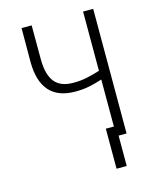

<svg xmlns="http://www.w3.org/2000/svg" viewBox="-129 -798 857 1058"><g transform="rotate(-15 300.0 -269.0)"><path d="M505.9 -710.9V0H448.2V-323.2Q412.1 -311.5 375.7 -303.7Q339.4 -295.9 294.4 -295.9Q195.8 -295.9 146.7 -351.3Q97.7 -406.7 96.7 -514.2L97.2 -710.9H154.8L155.3 -514.2Q155.8 -430.2 189 -387.9Q222.2 -345.7 294.9 -345.7Q336.4 -345.2 373.8 -353.3Q411.1 -361.3 448.2 -373V-710.9ZM460.4 173.3H402.3V-55.2H460.4Z"/></g></svg>

Font: Roboto Mono Light
Style: Regular
Weight: 300
Designer: Google
Version: Version 2.000985; 2015; ttfautohint (v1.3)